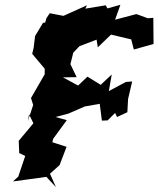

<svg xmlns="http://www.w3.org/2000/svg" viewBox="-20 -758 659 799"><path d="M510 -291 513 -346 530 -419 504 -417 433 -379 445 -448 399 -405 344 -439 305 -402 242 -436 299 -437 273 -491 285 -539 335 -591 311 -566 382 -593 387 -561 442 -614 526 -594 537 -552 619 -575 618 -684 595 -682 549 -699H546L459 -676L481 -738L427 -723L420 -736L335 -722L342 -736L244 -692L187 -703L173 -682L168 -664L159 -663L126 -608L120 -559L114 -534L166 -472V-449L109 -350L118 -321L96 -254L101 -282L119 -245L58 -172L60 -121L85 -109L56 -23L34 -3C81 -9 128 -16 173 -22L213 21L188 -35L228 -71L257 -147L198 -166L201 -180L258 -258L211 -271L264 -285L333 -315L395 -326L404 -256L428 -257L459 -288L467 -271Z"/></svg>

Font: Asimov Aggro
Style: CondIt
Weight: 500
Designer: Google
Version: Version 2.000980; 2014